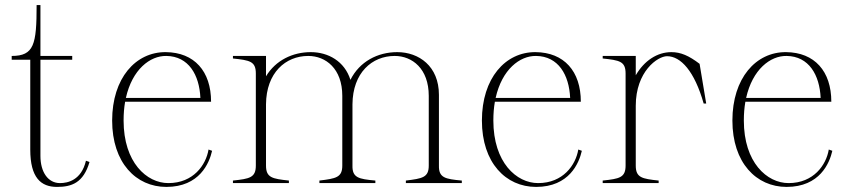

<svg xmlns="http://www.w3.org/2000/svg" viewBox="-20 -720 3349 755"><path d="M26 -485H99V-132C99 -21 141 15 204 15C262 15 308 -1 332 -83L318 -88C300 -11 246 0 216 0C169 0 139 -43 139 -107V-485H264V-500H139V-700H124C124 -545 114 -500 26 -500Z M634 15C765 15 803 -79 814 -127L800 -132C790 -71 740 0 642 0C557 0 466 -81 466 -246C466 -273 468 -297 472 -320H810C810 -440 744 -514 632 -515C513 -516 421 -412 421 -246C421 -80 515 15 634 15ZM475 -335C500 -447 570 -501 634 -500C722 -499 764 -425 768 -335Z M896 -10V0H1116V-10C1051 -17 1026 -21 1026 -69V-310C1027 -434 1103 -500 1192 -500C1261 -500 1326 -450 1326 -343V-69C1326 -22 1301 -18 1236 -10V0H1456V-10C1390 -16 1365 -21 1366 -69V-310C1367 -434 1443 -500 1532 -500C1601 -500 1666 -450 1666 -343V-69C1666 -22 1641 -18 1576 -10V0H1796V-10C1730 -16 1705 -21 1706 -69V-347C1706 -460 1627 -515 1542 -515C1465 -515 1394 -478 1358 -406C1335 -479 1271 -515 1202 -515C1131 -515 1064 -483 1026 -420V-500H896V-490C962 -483 986 -479 986 -431V-69C986 -21 961 -17 896 -10Z M2088 15C2219 15 2257 -79 2268 -127L2254 -132C2244 -71 2194 0 2096 0C2011 0 1920 -81 1920 -246C1920 -273 1922 -297 1926 -320H2264C2264 -440 2198 -514 2086 -515C1967 -516 1875 -412 1875 -246C1875 -80 1969 15 2088 15ZM1929 -335C1954 -447 2024 -501 2088 -500C2176 -499 2218 -425 2222 -335Z M2480 -69V-304C2480 -439 2566 -499 2603 -499C2657 -499 2711 -440 2747 -313H2757L2731 -469C2689 -501 2657 -515 2620 -515C2564 -515 2513 -481 2480 -424V-500H2350V-490C2416 -483 2440 -479 2440 -431V-69C2440 -21 2415 -17 2350 -10V0H2570V-10C2505 -17 2480 -21 2480 -69Z M3073 15C3204 15 3242 -79 3253 -127L3239 -132C3229 -71 3179 0 3081 0C2996 0 2905 -81 2905 -246C2905 -273 2907 -297 2911 -320H3249C3249 -440 3183 -514 3071 -515C2952 -516 2860 -412 2860 -246C2860 -80 2954 15 3073 15ZM2914 -335C2939 -447 3009 -501 3073 -500C3161 -499 3203 -425 3207 -335Z"/></svg>

Font: Sprat Condensed Thin
Style: Regular
Weight: 100
Width: 3
Designer: Ethan Nakache
Foundry: Collletttivo
Version: Version 2.000;Glyphs 3.2 (3217)